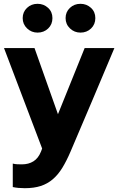

<svg xmlns="http://www.w3.org/2000/svg" viewBox="-20 -773 622 1007"><path d="M195 22Q197 18 198 14Q199 10 201 6Q150 -127 101 -257.5Q52 -388 1 -521H161Q192 -433 222.5 -347.5Q253 -262 284 -174Q319 -262 354 -347.5Q389 -433 424 -521H580Q523 -384 465.5 -249.5Q408 -115 350 22Q329 71 307 107Q285 143 257 167Q229 191 193.5 202.5Q158 214 110 214Q93 214 76.5 212.5Q60 211 47 208V85Q59 88 70.5 88.5Q82 89 95 89Q130 89 155.5 73Q181 57 195 22ZM177 -602Q145 -602 122 -624Q99 -646 99 -678Q99 -710 121.5 -731.5Q144 -753 177 -753Q209 -753 232 -732Q255 -711 255 -678Q255 -645 232.5 -623.5Q210 -602 177 -602ZM402 -602Q370 -602 347 -624Q324 -646 324 -678Q324 -710 346.5 -731.5Q369 -753 402 -753Q434 -753 457 -732Q480 -711 480 -678Q480 -645 457.5 -623.5Q435 -602 402 -602Z"/></svg>

Font: Rosa Sans
Style: Bold
Weight: 700
Designer: Pentagram / MCKL
Foundry: Pentagram / MCKL
Version: Version 1.005;September 16, 2019;FontCreator 11.5.0.2425 64-